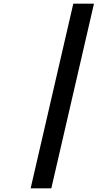

<svg xmlns="http://www.w3.org/2000/svg" viewBox="-20 -770 570 1040"><path d="M377 -750H489L258 250H146Z"/></svg>

Font: Panefresco 750wt
Style: Italic
Weight: 750
Foundry: Campivisivi & Chank Co
Version: Version 1.000